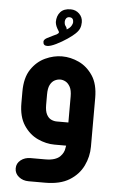

<svg xmlns="http://www.w3.org/2000/svg" viewBox="-55 -654 534 867"><g transform="rotate(5 211.5 -220.0)"><path d="M138 -441Q120 -441 120 -459Q120 -468 134 -476Q150 -484 162 -490Q174 -496 177 -497Q181 -500 183.5 -502Q186 -504 186 -507Q186 -510 183 -514Q176 -525 172.5 -533.5Q169 -542 168 -552Q168 -580 183.5 -597.5Q199 -615 230 -615Q253 -615 269 -599.5Q285 -584 285 -561Q285 -546 280 -533.5Q275 -521 261 -508Q251 -498 227.5 -482Q204 -466 178.5 -453.5Q153 -441 138 -441ZM220 -523Q234 -531 240 -541Q246 -551 246 -558Q246 -568 241.5 -573.5Q237 -579 227 -579Q218 -579 213 -572.5Q208 -566 208 -558Q208 -544 213.5 -538Q219 -532 220 -523ZM263 0H210Q172 0 134 -17.5Q96 -35 70.5 -73.5Q45 -112 45 -174V-226Q45 -289 70.5 -327Q96 -365 134 -382.5Q172 -400 210 -400Q249 -400 286.5 -382.5Q324 -365 349.5 -327Q375 -289 375 -226V-5Q375 40 355 81.5Q335 123 293 149Q251 175 183 175H108Q82 175 63.5 160Q45 145 45 122Q45 99 63.5 84.5Q82 70 108 70H174Q199 70 215.5 64.5Q232 59 241 50Q250 41 255 31Q260 21 261 11ZM264 -105V-223Q264 -251 255.5 -266.5Q247 -282 235 -288.5Q223 -295 211 -295Q198 -295 185.5 -288.5Q173 -282 165 -266.5Q157 -251 157 -223V-176Q157 -148 165 -132.5Q173 -117 185.5 -111Q198 -105 211 -105Z"/></g></svg>

Font: Beiruti
Style: Bold
Weight: 700
Designer: Arlette Boutros
Foundry: Boutros
Version: Version 1.41